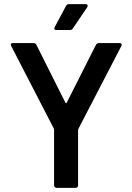

<svg xmlns="http://www.w3.org/2000/svg" viewBox="-20 -908 639 927"><path d="M241 -13V-281Q241 -285 240 -287L34 -686Q32 -690 32 -692Q32 -700 43 -700H142Q152 -700 156 -691L296 -412Q299 -408 302 -412L443 -691Q448 -700 457 -700H557Q564 -700 566.5 -696Q569 -692 566 -686L359 -287Q357 -283 357 -281V-13Q357 -8 353.5 -4.5Q350 -1 345 -1H253Q248 -1 244.5 -4.5Q241 -8 241 -13ZM244 -777 299 -880Q303 -888 314 -888H393Q400 -888 402.5 -883.5Q405 -879 401 -873L332 -771Q327 -763 318 -763H252Q245 -763 243 -767Q241 -771 244 -777Z"/></svg>

Font: Amber EN SemiBold
Style: Regular
Weight: 600
Designer: Jeremy Tribby
Foundry: Tribby Type
Version: Version 1.408 November 24, 2021